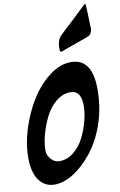

<svg xmlns="http://www.w3.org/2000/svg" viewBox="-144 -1161 768 1227"><g transform="rotate(-10 240.0 -548.0)"><path d="M326 -835 306 -827H307Q297 -825 296 -825Q288 -825 288 -843V-854Q288 -864 289 -867Q292 -902 310 -923L352 -964Q382 -992 399 -1007Q453 -1057 477 -1081L481 -1085Q496 -1100 501 -1100Q502 -1100 504 -1074L506 -1019Q506 -996 508 -958L509 -942Q509 -904 482 -891L483 -892L463 -884Q418 -867 326 -835ZM108 4Q46 4 8.5 -46.5Q-29 -97 -29 -194Q-29 -327 37.5 -474Q104 -621 206 -697Q274 -749 345 -749Q483 -749 483 -549Q483 -430 447.5 -326Q412 -222 351 -146Q293 -74 229.5 -35Q166 4 108 4ZM164 -138Q215 -138 257.5 -172.5Q300 -207 325.5 -258.5Q351 -310 364.5 -363.5Q378 -417 378 -461Q378 -560 309 -560Q258 -560 214 -523.5Q170 -487 143.5 -432.5Q117 -378 102 -322Q87 -266 87 -221Q87 -191 109.5 -164.5Q132 -138 164 -138Z"/></g></svg>

Font: Bangerz Fix
Style: Regular
Weight: 400
Designer: vernon adams
Foundry: Vernon Adams
Version: Version 2.10;December 28, 2023;FontCreator 13.0.0.2683 64-bi